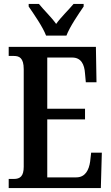

<svg xmlns="http://www.w3.org/2000/svg" viewBox="-20 -951 562 971"><path d="M213 -771H316C333 -816 377 -880 403 -918V-931H352C327 -901 288 -864 264 -830C240 -864 201 -901 177 -931H125V-918C151 -880 196 -816 213 -771ZM24 0H490L495 -179H441L436 -135C430 -91 411 -54 366 -54H219V-347H410V-401H219V-660H345C390 -660 407 -626 410 -579L414 -535H468L465 -714H24V-668H50C77 -668 100 -659 100 -601V-108C100 -60 82 -46 50 -46H24Z"/></svg>

Font: Noto Serif Hebrew ExtraCondensed SemiBold
Style: Regular
Weight: 600
Width: 2
Designer: Monotype Design Team
Foundry: Monotype Imaging Inc.
Version: Version 2.004